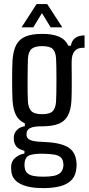

<svg xmlns="http://www.w3.org/2000/svg" viewBox="-20 -778 447 966"><path d="M197.5 168.5Q124 168.5 82.5 147.2Q41 126 37 83.5Q36.5 76.5 36.2 70.5Q36 64.5 36 59Q37 32 57.5 15.2Q78 -1.5 103 -5.5V-19Q74 -27 63 -40.2Q52 -53.5 50 -71.5Q50 -74.5 49.5 -80Q49 -85.5 49.5 -91Q51.5 -111 66.8 -125.5Q82 -140 105 -143V-157.5Q74 -171.5 60 -199.5Q46 -227.5 43 -274Q42 -291 41.5 -318.2Q41 -345.5 41 -375.2Q41 -405 41.5 -431.5Q42 -458 43 -475Q46.5 -523.5 62 -552.5Q77.5 -581.5 109 -594.5Q140.5 -607.5 192 -607.5Q245.5 -607.5 277.2 -593.5Q309 -579.5 324 -548H337Q340 -573 358 -586.5Q376 -600 405.5 -600V-537.5H394.5Q370 -537.5 355.2 -520.5Q340.5 -503.5 340.5 -467V-442.5Q340.5 -440.5 340.8 -419.8Q341 -399 341 -370.5Q341 -342 340.8 -315.2Q340.5 -288.5 339.5 -273.5Q337 -225.5 321.5 -196.5Q306 -167.5 274.8 -155Q243.5 -142.5 191.5 -142.5Q151.5 -143 132.5 -134Q113.5 -125 113.5 -105V-99.5Q113.5 -87 122.5 -79.5Q131.5 -72 150.2 -68.2Q169 -64.5 199 -64Q281 -61 320.5 -38.2Q360 -15.5 364.5 37.5Q365.5 44 365.5 51.8Q365.5 59.5 364.5 66.5Q361.5 105.5 339.5 128Q317.5 150.5 281 159.5Q244.5 168.5 197.5 168.5ZM197 111Q229 111 250.2 106.8Q271.5 102.5 283.2 91.8Q295 81 298 62.5Q299.5 56 299.2 50.5Q299 45 298 39Q295.5 22.5 285.2 13.2Q275 4 254 0Q233 -4 197 -4.5Q155.5 -5.5 131.2 2.2Q107 10 104 40.5Q103 49.5 103 53.5Q103 57.5 104 63Q106 83 117.5 93.2Q129 103.5 149.2 107.2Q169.5 111 197 111ZM192 -203.5Q230 -203.5 244.8 -218.2Q259.5 -233 262 -266Q263 -282 263.5 -312.5Q264 -343 264 -377.5Q264 -412 263.5 -441.5Q263 -471 262 -485Q260 -517.5 245 -531.8Q230 -546 192.5 -546Q155 -546 138.8 -531.8Q122.5 -517.5 120.5 -482.5Q120 -470 119.5 -440.8Q119 -411.5 118.8 -377Q118.5 -342.5 119 -312.2Q119.5 -282 120.5 -266.5Q123 -233.5 138.2 -218.5Q153.5 -203.5 192 -203.5ZM88.5 -640.5 164 -757.5H217.5L293.5 -640.5H235L191 -712L147.5 -640.5Z"/></svg>

Font: Big Shoulders Text Thin
Style: Regular
Weight: 400
Version: Version 2.002